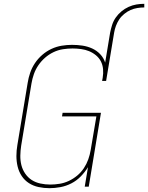

<svg xmlns="http://www.w3.org/2000/svg" viewBox="-20 -978 776 1006"><path d="M557 -807Q561 -827 567.5 -847.5Q574 -868 586.5 -886Q599 -904 616.5 -918.5Q634 -933 654 -942Q674 -951 694.5 -954.5Q715 -958 736 -958V-939Q718 -939 699.5 -936Q681 -933 664 -925.5Q647 -918 631 -905Q615 -892 604.5 -876Q594 -860 587.5 -842.5Q581 -825 578 -807ZM239 8Q210 8 182 2Q154 -4 131.5 -18.5Q109 -33 94 -55.5Q79 -78 72.5 -105Q66 -132 66 -160.5Q66 -189 71 -218L125 -544Q129 -570 138 -596.5Q147 -623 163 -647Q179 -671 201.5 -690.5Q224 -710 250 -722Q276 -734 303.5 -738.5Q331 -743 357 -743Q385 -743 412 -739Q439 -735 463 -724Q487 -713 505 -694Q523 -675 531 -650L557 -807H578L536 -554H515L518 -570Q522 -593 520 -615.5Q518 -638 508.5 -656.5Q499 -675 482.5 -688.5Q466 -702 446.5 -710Q427 -718 404.5 -721Q382 -724 360 -724Q335 -724 309.5 -720Q284 -716 260 -704.5Q236 -693 216 -675.5Q196 -658 181 -636Q166 -614 157.5 -589.5Q149 -565 145 -541L91 -215Q87 -189 86.5 -163Q86 -137 92 -113Q98 -89 112 -68.5Q126 -48 146 -35Q166 -22 191.5 -16.5Q217 -11 243 -11Q267 -11 292 -15Q317 -19 340.5 -30Q364 -41 384.5 -58Q405 -75 419.5 -97Q434 -119 442.5 -143Q451 -167 455 -191L485 -368H305L308 -387H509L445 0H424L441 -102Q425 -76 403 -53.5Q381 -31 353.5 -17Q326 -3 296.5 2.5Q267 8 239 8Z"/></svg>

Font: Iosevka Aile Thin
Style: Italic
Weight: 100
Italic angle: -9°
Designer: Belleve Invis
Foundry: Belleve Invis
Version: Version 31.1.0; ttfautohint (v1.8.4)